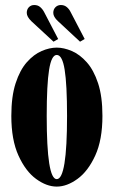

<svg xmlns="http://www.w3.org/2000/svg" viewBox="-20 -714 442 746"><path d="M200.5 11Q161 11 120.2 -18.8Q79.5 -48.5 51.8 -109.5Q24 -170.5 24 -263.5Q24 -339.5 40.8 -390.8Q57.5 -442 84.2 -472.2Q111 -502.5 141.8 -515.8Q172.5 -529 200.5 -529Q228 -529 259 -515.8Q290 -502.5 317 -472.2Q344 -442 361 -390.8Q378 -339.5 378 -263.5Q378 -170.5 350 -109.5Q322 -48.5 281 -18.8Q240 11 200.5 11ZM200.5 -18Q240.5 -18 240.5 -263.5Q240.5 -386 231.2 -443.2Q222 -500.5 200.5 -500.5Q180 -500.5 170.8 -443.2Q161.5 -386 161.5 -263.5Q161.5 -18 200.5 -18ZM291 -552 205.5 -631.5Q187 -648.5 187 -664Q187 -677.5 195.5 -686Q204 -694.5 216.5 -694.5Q230 -694.5 239.5 -686.5Q249 -678.5 254.5 -667L309 -562.5ZM188 -552 102 -631.5Q84 -649 84 -664Q84 -677.5 92.2 -686Q100.5 -694.5 113 -694.5Q127 -694.5 136.2 -686.5Q145.5 -678.5 151.5 -667L206 -562.5Z"/></svg>

Font: Imbue 50pt ExtraBold
Style: Regular
Weight: 800
Designer: Tyler Finck
Foundry: Etcetera Type Company
Version: Version 1.102; ttfautohint (v1.8.3)